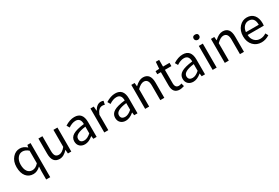

<svg xmlns="http://www.w3.org/2000/svg" viewBox="103 -2154 5478 3764"><g transform="rotate(-30 2842.0 -272.0)"><path d="M436 36 441 -63Q363 13 277 13Q174 13 114 -61Q53 -137 53 -271Q53 -399 124 -480Q191 -557 288 -557Q371 -557 443 -491H446L455 -543H527V229H436ZM436 -138V-423Q372 -480 304 -480Q237 -480 193 -423Q147 -364 147 -272Q147 -173 186 -118Q225 -63 297 -63Q369 -63 436 -138Z M705 -199V-543H796V-210Q796 -134 820 -100Q844 -66 898 -66Q971 -66 1045 -158V-543H1136V0H1060L1053 -85H1050Q965 13 870 13Q705 13 705 -199Z M1330 -27Q1285 -69 1285 -141Q1285 -229 1365 -277Q1444 -324 1619 -344Q1619 -481 1507 -481Q1430 -481 1344 -423L1308 -486Q1419 -557 1522 -557Q1710 -557 1710 -334V0H1635L1627 -65H1624Q1530 13 1444 13Q1374 13 1330 -27ZM1619 -132V-284Q1374 -255 1374 -147Q1374 -60 1470 -60Q1538 -60 1619 -132Z M1883 -543H1958L1966 -444H1969Q2031 -557 2123 -557Q2158 -557 2181 -545L2164 -465Q2141 -474 2111 -474Q2022 -474 1974 -349V0H1883Z M2255 -27Q2210 -69 2210 -141Q2210 -229 2290 -277Q2369 -324 2544 -344Q2544 -481 2432 -481Q2355 -481 2269 -423L2233 -486Q2344 -557 2447 -557Q2635 -557 2635 -334V0H2560L2552 -65H2549Q2455 13 2369 13Q2299 13 2255 -27ZM2544 -132V-284Q2299 -255 2299 -147Q2299 -60 2395 -60Q2463 -60 2544 -132Z M2808 -543H2883L2891 -465H2894Q2988 -557 3076 -557Q3242 -557 3242 -344V0H3151V-332Q3151 -477 3048 -477Q2982 -477 2899 -394V0H2808Z M3435 -168V-469H3354V-538L3439 -543L3450 -695H3526V-543H3673V-469H3526V-166Q3526 -61 3610 -61Q3636 -61 3672 -75L3690 -7Q3628 13 3590 13Q3435 13 3435 -168Z M3783 -27Q3738 -69 3738 -141Q3738 -229 3818 -277Q3897 -324 4072 -344Q4072 -481 3960 -481Q3883 -481 3797 -423L3761 -486Q3872 -557 3975 -557Q4163 -557 4163 -334V0H4088L4080 -65H4077Q3983 13 3897 13Q3827 13 3783 -27ZM4072 -132V-284Q3827 -255 3827 -147Q3827 -60 3923 -60Q3991 -60 4072 -132Z M4336 -543H4427V0H4336ZM4337 -672Q4319 -689 4319 -714Q4319 -773 4382 -773Q4445 -773 4445 -714Q4445 -689 4427 -672Q4409 -655 4382 -655Q4355 -655 4337 -672Z M4611 -543H4686L4694 -465H4697Q4791 -557 4879 -557Q5045 -557 5045 -344V0H4954V-332Q4954 -477 4851 -477Q4785 -477 4702 -394V0H4611Z M5257 -62Q5181 -141 5181 -271Q5181 -398 5256 -480Q5327 -557 5426 -557Q5528 -557 5586 -488Q5642 -420 5642 -302Q5642 -276 5638 -250H5272Q5276 -163 5326 -112Q5375 -60 5452 -60Q5524 -60 5588 -103L5621 -43Q5534 13 5441 13Q5329 13 5257 -62ZM5562 -315Q5562 -484 5427 -484Q5367 -484 5324 -440Q5279 -393 5271 -315Z"/></g></svg>

Font: Noto Sans Tobesmart edit
Style: Regular
Weight: 400
Designer: Ryoko NISHIZUKA  (kana & ideographs); Paul D. Hunt (Latin, Greek & Cyrillic); Wenlong ZHANG  (bopomofo); Sandoll Communi
Foundry: Adobe Systems Incorporated
Version: Version 1.005 Oct 7, 2021